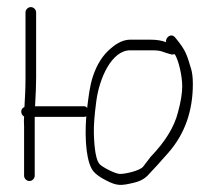

<svg xmlns="http://www.w3.org/2000/svg" viewBox="-20 -552 613 542"><path d="M67 -532C59.1 -532 52 -524.9 52 -517V-334C52 -316 51.7 -300.7 51 -288L49 -250C43 -247.3 40 -243 40 -237C40 -231 42.7 -226.3 48 -223C47.3 -213.7 47.3 -204.7 48 -196V-56C48 -48.1 55.1 -41 63 -41C70.9 -41 78 -48.1 78 -56V-222H218C220.1 -222 222 -222.7 223.6 -224C218 -153.6 225.2 -90.6 243.6 -68.5C250.5 -60.2 262 -51.8 278 -43.5C310.4 -26.6 321 -27.2 359.2 -36.5C377.1 -40.8 390.9 -48.9 400.7 -60.7C412 -72.5 430.6 -92.6 455.4 -121C501.4 -173.6 524.4 -238.2 524.4 -314.9C524.4 -332.8 522.7 -347.1 519.4 -357.9C507.3 -396.8 505.8 -408.5 475.4 -445C463.8 -460.5 447 -447 448.4 -433C436.7 -437.7 422.1 -440 404.4 -440H347.6C329.7 -440 311.3 -431.7 292.4 -415C270 -396.3 253.2 -369.8 242 -335.5C232.8 -307.2 230 -278.5 226 -247C223.9 -250.3 221.2 -252 218 -252H79C81 -286 82 -313.3 82 -334V-517C82 -524.9 74.9 -532 67 -532ZM465.4 -398C467.4 -398 470.1 -398.3 473.4 -399C484.1 -381.9 494.4 -338.8 494.4 -308C494.4 -288.7 490.4 -264.3 482.4 -235C472.1 -193.8 446.4 -152 405.4 -109.5C397.7 -99.8 390.5 -90.3 383.6 -81C374.3 -70.5 336.2 -61 318.8 -61C305.1 -61 267.6 -81 260.8 -89C251.7 -99.7 246.4 -128 245 -174.1C244.3 -196.4 246.6 -227.5 252 -267.5C260.4 -330.3 294.7 -410 347.6 -410H404.4C440.5 -410 431.7 -406.4 465.4 -398Z"/></svg>

Font: MewTooHand
Style: Condensed
Weight: 400
Designer: Mew Too, Robert Jablonski
Version: Version 0.77